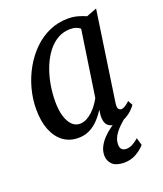

<svg xmlns="http://www.w3.org/2000/svg" viewBox="-141 -658 809 954"><g transform="rotate(-20 263.0 -181.5)"><path d="M411 -92Q407.5 -66.5 413.5 -59Q419.5 -51.5 428.5 -51.5Q436.5 -51.5 447.5 -58Q458.5 -64.5 473 -78L486.5 -53Q482.5 -46 467.5 -30.8Q452.5 -15.5 429 -2.8Q405.5 10 375 10Q349 10 334 -4.5Q319 -19 319.5 -54.5L323.5 -86.5Q306 -59 285 -37.2Q264 -15.5 238 -2.8Q212 10 179 10Q133 10 99.5 -14.8Q66 -39.5 47.8 -85.2Q29.5 -131 29.5 -194.5Q29.5 -249.5 44 -303.2Q58.5 -357 85.2 -404.2Q112 -451.5 149 -488Q186 -524.5 232.2 -545Q278.5 -565.5 331.5 -565.5Q358.5 -565.5 383 -558.8Q407.5 -552 425.5 -543.5L480.5 -564.5ZM376.5 -495.5Q366.5 -504.5 353.5 -508.5Q340.5 -512.5 324 -512.5Q288 -512.5 258 -495.5Q228 -478.5 204.5 -448Q181 -417.5 164.8 -377.5Q148.5 -337.5 140 -291.5Q131.5 -245.5 131.5 -197.5Q131.5 -153 141.5 -120.5Q151.5 -88 169 -70.8Q186.5 -53.5 210 -53.5Q228 -53.5 244.8 -62Q261.5 -70.5 276.5 -84.2Q291.5 -98 303.5 -114.5Q315.5 -131 324.5 -147ZM349.5 203.5Q306.5 202.5 287.8 183.2Q269 164 269 136Q269 112 280 90.5Q291 69 309.2 50Q327.5 31 350 15Q372.5 -1 395.5 -13.5L417.5 -27L435 -10Q412.5 7.5 393.8 26.2Q375 45 363.5 65.2Q352 85.5 352 108Q351.5 125 360 133.8Q368.5 142.5 384.5 142.5Q400 142.5 416.8 134Q433.5 125.5 450 110.5L461.5 149.5Q445.5 169 416.5 186.2Q387.5 203.5 349.5 203.5Z"/></g></svg>

Font: Merriweather 24pt SemiCondensed
Style: Italic
Weight: 400
Width: 4
Italic angle: -7.8°
Designer: Eben Sorkin
Foundry: Eben Sorkin
Version: Version 2.101